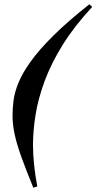

<svg xmlns="http://www.w3.org/2000/svg" viewBox="-20 -767 450 896"><path d="M410 -734.5Q325.5 -643.5 271.5 -556Q217.5 -468.5 187.5 -386.5Q157.5 -304.5 145.8 -230.2Q134 -156 134 -91.5Q134 -3 154 103L135.5 109Q101 25 79.5 -35Q58 -95 48.2 -140.8Q38.5 -186.5 38.5 -227.5Q38.5 -261 43.2 -298.5Q48 -336 66 -380.5Q84 -425 122.5 -479Q161 -533 227.5 -599.2Q294 -665.5 397 -747Z"/></svg>

Font: Newsreader 72pt ExtraBold
Style: Italic
Weight: 800
Italic angle: -17°
Designer: Hugues Gentile
Foundry: Production Type
Version: Version 1.003; ttfautohint (v1.8.3)